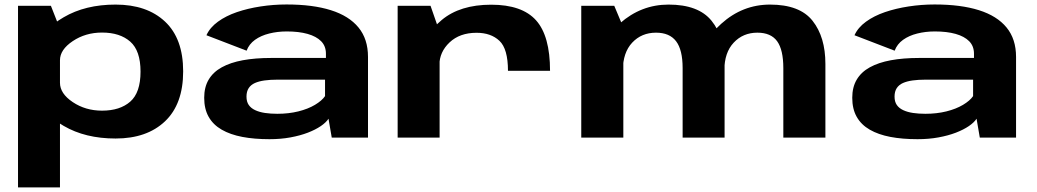

<svg xmlns="http://www.w3.org/2000/svg" viewBox="-20 -615 4632 858"><path d="M60.5 222.5H248V-486L207.5 -589H60.5ZM496.5 4Q636.5 4 717.5 -73Q798.5 -150 798.5 -296Q798.5 -442.5 717.5 -518.5Q636.5 -594.5 496.5 -594.5Q361 -594.5 264.5 -537.8Q168 -481 168 -431.5L248 -346Q248 -393 305 -431.2Q362 -469.5 436 -469.5Q516 -469.5 562 -429Q608 -388.5 608 -295Q608 -201 562 -160.8Q516 -120.5 436 -120.5Q362 -120.5 305 -158.8Q248 -197 248 -245L168 -158.5Q168 -109 264.5 -52.5Q361 4 496.5 4Z M1184 7Q1234.5 7 1278 -1Q1321.5 -9 1355.8 -22.2Q1390 -35.5 1413.5 -51.5Q1437 -67.5 1448 -84.5L1462.5 0H1624.5V-360.5Q1624.5 -440.5 1582 -492.2Q1539.5 -544 1458.5 -569.5Q1377.5 -595 1260.5 -595Q1201.5 -595 1144.5 -586.2Q1087.5 -577.5 1038.5 -560.8Q989.5 -544 953.8 -518Q918 -492 902.5 -457.5L1082 -388.5Q1093 -418 1119.5 -437Q1146 -456 1183 -465.2Q1220 -474.5 1261.5 -474.5Q1315.5 -474.5 1354.5 -463.5Q1393.5 -452.5 1415 -430.8Q1436.5 -409 1436.5 -375V-356H1191.5Q1120.5 -356 1065 -345.8Q1009.5 -335.5 971 -314.2Q932.5 -293 912.5 -259.2Q892.5 -225.5 892.5 -178Q892.5 -128 912.5 -92.8Q932.5 -57.5 970.8 -35.5Q1009 -13.5 1062.8 -3.2Q1116.5 7 1184 7ZM1219.5 -106.5Q1189.5 -106.5 1164.2 -110.2Q1139 -114 1120.2 -122.8Q1101.5 -131.5 1091.5 -146Q1081.5 -160.5 1081.5 -183.5Q1081.5 -206 1091.2 -221Q1101 -236 1119 -244Q1137 -252 1162.2 -255.5Q1187.5 -259 1218.5 -259H1432.5V-185.5Q1418.5 -165 1387.5 -146.5Q1356.5 -128 1313.2 -117.2Q1270 -106.5 1219.5 -106.5Z M2250 -298.5H2438Q2438 -454.5 2375.5 -524.2Q2313 -594 2175 -594Q2035.5 -594 1953.8 -525.5Q1872 -457 1872 -377L1943.5 -323.5Q1943.5 -382.5 1989 -425.5Q2034.5 -468.5 2109.5 -468.5Q2174 -468.5 2212 -432.5Q2250 -396.5 2250 -298.5ZM1757 0H1944.5V-472.5L1904 -589H1757Z M2577.5 0H2765.5V-492.5L2725 -589H2577.5ZM3030.5 0H3218V-329.5Q3218 -450.5 3159.5 -522.5Q3101 -594.5 2967.5 -594.5Q2845 -594.5 2750 -510.5Q2655 -426.5 2655 -331.5L2763.5 -301Q2763.5 -380 2805.2 -424.5Q2847 -469 2911.5 -469Q2972 -469 3001.2 -430.8Q3030.5 -392.5 3030.5 -310.5ZM3480.5 0H3668.5V-329.5Q3668.5 -449.5 3611.2 -522Q3554 -594.5 3421 -594.5Q3298 -594.5 3203 -508.8Q3108 -423 3108 -331.5L3217 -301Q3217 -380 3258.8 -424.5Q3300.5 -469 3364.5 -469Q3425 -469 3452.8 -430.8Q3480.5 -392.5 3480.5 -310.5Z M4080 7Q4130.5 7 4174 -1Q4217.5 -9 4251.8 -22.2Q4286 -35.5 4309.5 -51.5Q4333 -67.5 4344 -84.5L4358.5 0H4520.5V-360.5Q4520.5 -440.5 4478 -492.2Q4435.5 -544 4354.5 -569.5Q4273.5 -595 4156.5 -595Q4097.5 -595 4040.5 -586.2Q3983.5 -577.5 3934.5 -560.8Q3885.5 -544 3849.8 -518Q3814 -492 3798.5 -457.5L3978 -388.5Q3989 -418 4015.5 -437Q4042 -456 4079 -465.2Q4116 -474.5 4157.5 -474.5Q4211.5 -474.5 4250.5 -463.5Q4289.5 -452.5 4311 -430.8Q4332.5 -409 4332.5 -375V-356H4087.5Q4016.5 -356 3961 -345.8Q3905.5 -335.5 3867 -314.2Q3828.5 -293 3808.5 -259.2Q3788.5 -225.5 3788.5 -178Q3788.5 -128 3808.5 -92.8Q3828.5 -57.5 3866.8 -35.5Q3905 -13.5 3958.8 -3.2Q4012.5 7 4080 7ZM4115.5 -106.5Q4085.5 -106.5 4060.2 -110.2Q4035 -114 4016.2 -122.8Q3997.5 -131.5 3987.5 -146Q3977.5 -160.5 3977.5 -183.5Q3977.5 -206 3987.2 -221Q3997 -236 4015 -244Q4033 -252 4058.2 -255.5Q4083.5 -259 4114.5 -259H4328.5V-185.5Q4314.5 -165 4283.5 -146.5Q4252.5 -128 4209.2 -117.2Q4166 -106.5 4115.5 -106.5Z"/></svg>

Font: Anybody Expanded
Style: Bold
Weight: 700
Width: 7
Designer: Tyler Finck
Foundry: Etcetera Type Company
Version: Version 1.113;gftools[0.9.25]